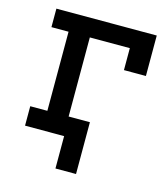

<svg xmlns="http://www.w3.org/2000/svg" viewBox="-100 -584 698 802"><g transform="rotate(15 249.5 -183.0)"><path d="M479 -506V-331H384V-426H211V-84H303V140H214V0H45V-84H119V-426H45V-506Z"/></g></svg>

Font: Arvo
Style: Regular
Weight: 400
Designer: Anton Koovit (Cyrillic Expansion: Cyreal)
Foundry: Anton Koovit, Yassin Baggar
Version: Version 3.000